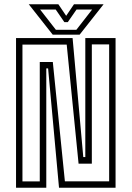

<svg xmlns="http://www.w3.org/2000/svg" viewBox="-20 -878 616 898"><path d="M55 0V-700H319.5L369.5 -143.5H379V-700H520.5V0H256L205 -558H196.5V0ZM85 -29.5H166V-588H227L283.5 -30H490.5V-670.5H409.5V-112.5H347.5L292 -669.5H85ZM226.5 -716 114.5 -858H253L289.5 -804L326 -858H464.5L352.5 -716ZM241.5 -738.5H337L411 -833.5H338L297 -774.5H281L240.5 -833.5H167.5Z"/></svg>

Font: Tourney Condensed Light
Style: Regular
Weight: 300
Width: 3
Designer: Tyler Finck
Foundry: Etcetera Type Co
Version: Version 1.010; ttfautohint (v1.8.3)